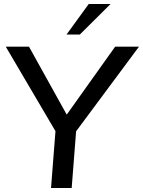

<svg xmlns="http://www.w3.org/2000/svg" viewBox="-20 -947 720 967"><path d="M237 0 262 -320 279 -253 9 -712H126L327 -350H302L560 -712H680L339 -253L366 -320L341 0ZM382 -773H315L427 -927H537Z"/></svg>

Font: Muli SemiBold
Style: Italic
Weight: 600
Italic angle: -4.541°
Designer: Vernon Adams
Foundry: Vernon Adams
Version: Version 2.100; ttfautohint (v1.8.1.43-b0c9)